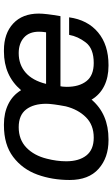

<svg xmlns="http://www.w3.org/2000/svg" viewBox="182 -743 571 975"><g transform="rotate(-90 467.5 -255.5)"><path d="M318 -521H324Q381 -521 426 -499Q471 -477 497 -434Q571 -521 693 -521H700Q785 -521 835.5 -474Q886 -427 886 -344Q886 -309 873 -234H517Q516 -228 515 -222Q514 -216 514 -202Q514 -139 543 -102Q572 -65 635 -65Q708 -65 739 -105Q770 -145 778 -190H867Q854 -96 790.5 -43Q727 10 625 10H621Q562 10 518 -12Q474 -34 449 -76Q376 10 248 10H243Q154 10 97.5 -40.5Q41 -91 41 -187Q41 -276 68.5 -351.5Q96 -427 158 -474Q220 -521 318 -521ZM256 -65Q320 -65 359.5 -104.5Q399 -144 415 -207Q428 -276 428 -306Q428 -371 399 -408.5Q370 -446 309 -446Q246 -446 205.5 -407Q165 -368 149 -303Q136 -252 136 -205Q136 -140 165.5 -102.5Q195 -65 256 -65ZM791 -307Q794 -327 794 -343Q794 -393 764 -419.5Q734 -446 685 -446Q627 -446 586.5 -411Q546 -376 529 -307Z"/></g></svg>

Font: Chivo
Style: Italic
Weight: 400
Italic angle: -8.05°
Designer: Hector Gatti
Foundry: Omnibus-Type
Version: Version 1.007